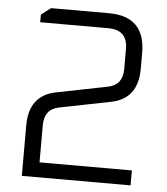

<svg xmlns="http://www.w3.org/2000/svg" viewBox="-51 -736 679 781"><g transform="rotate(5 289.0 -345.0)"><path d="M67 0V-206Q67 -328 174 -350L385 -392Q444 -404 444 -469V-551Q444 -629 365 -629H87V-660L126 -690H362Q511 -690 511 -541V-476Q511 -354 404 -332L193 -290Q134 -278 134 -213V-61H511V0Z"/></g></svg>

Font: Oxanium ExtraLight Light
Style: Regular
Weight: 300
Version: Version 2.000